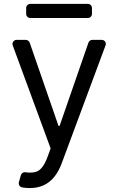

<svg xmlns="http://www.w3.org/2000/svg" viewBox="-20 -747 598 970"><path d="M92.7 199.9Q92.3 199.6 91.3 199.6Q83.8 198.2 79.2 192.3Q74.6 186.4 74.6 179Q74.6 176.8 75.3 173.3L85.6 137.8Q87.7 130.3 94.5 126.1Q101.2 121.8 109 123.2Q119.3 125 132.1 125Q152.3 125 167.3 119Q198.2 105.8 220.2 45.5L235.8 2.8L44.4 -517.4Q43 -522.4 43 -524.5Q43 -533 49 -539.2Q55 -545.5 63.9 -545.5H110.1Q116.8 -545.5 122.3 -541.5Q127.8 -537.6 130 -531.6L275.6 -110.8L281.2 -111.2L426.8 -531.6Q429.3 -538 434.7 -541.9Q440 -545.8 446.7 -545.5H494Q502.8 -545.5 508.7 -539.4Q514.6 -533.4 514.6 -524.9Q514.6 -520.6 513.1 -517.4L291.2 79.5Q275.9 120.4 252.5 148.8Q229 176.5 199.2 189.6Q168.3 203.1 130.7 203.1Q109.4 203.1 92.7 199.9ZM424 -727.3H133.2Q124.3 -727.3 118.3 -721.2Q112.2 -715.2 112.2 -706.7V-676.8Q112.2 -668.3 118.3 -662.3Q124.3 -656.2 133.2 -656.2H424Q432.5 -656.2 438.6 -662.3Q444.6 -668.3 444.6 -676.8V-706.7Q444.6 -715.2 438.6 -721.2Q432.5 -727.3 424 -727.3Z"/></svg>

Font: DeltaSans
Style: Regular
Weight: 400
Designer: Rasmus Andersson
Foundry: rsms
Version: Version 3.012